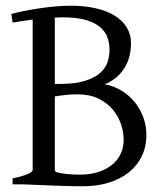

<svg xmlns="http://www.w3.org/2000/svg" viewBox="-20 -650 590 677"><path d="M201.7 -588.9Q194.8 -588.9 187.7 -588.6Q180.7 -588.4 173.3 -587.9V-354H189.9Q245.6 -354 280 -365Q314.5 -376 333.5 -393.1Q352.5 -410.2 359.4 -431.6Q366.2 -453.1 366.2 -474.1Q366.2 -498.5 358.2 -519.5Q350.1 -540.5 331.1 -555.9Q312 -571.3 280.5 -580.1Q249 -588.9 201.7 -588.9ZM253.9 -317.4Q230.5 -317.4 210.7 -315.2Q190.9 -313 173.3 -310.1V-50.8Q173.3 -46.9 177.7 -43.5Q186 -40.5 196.8 -38.8Q207.5 -37.1 218.8 -36.1Q230 -35.2 241.2 -34.7Q252.4 -34.2 262.2 -34.2Q297.4 -34.2 325.7 -43.2Q354 -52.2 374.3 -68.4Q394.5 -84.5 405.3 -107.2Q416 -129.9 416 -157.2Q416 -184.1 406.5 -212.4Q397 -240.7 377.2 -264.2Q357.4 -287.6 326.9 -302.5Q296.4 -317.4 253.9 -317.4ZM496.1 -173.8Q496.1 -132.3 479.7 -98.9Q463.4 -65.4 433.8 -42Q404.3 -18.6 363.3 -5.9Q322.3 6.8 272.9 6.8Q262.2 6.8 247.3 6.6Q232.4 6.3 215.3 5.9Q198.2 5.4 180.2 4.9Q162.1 4.4 145 3.4Q104.5 2 60.1 0H24.4V-21Q57.6 -27.8 76.4 -35.9Q95.2 -43.9 95.2 -50.8V-581.1Q76.7 -578.6 58.8 -575.9Q41 -573.2 24.4 -570.3L20 -600.6Q39.1 -606 64.2 -611.1Q89.4 -616.2 117.2 -620.4Q145 -624.5 173.8 -627.2Q202.6 -629.9 229 -629.9Q277.8 -629.9 317.4 -620.8Q356.9 -611.8 384.5 -594.7Q412.1 -577.6 427 -553.2Q441.9 -528.8 441.9 -498Q441.9 -445.3 417 -407.5Q392.1 -369.6 349.1 -353Q380.4 -347.2 407.2 -331.1Q434.1 -314.9 453.9 -291.3Q473.6 -267.6 484.9 -237.5Q496.1 -207.5 496.1 -173.8Z"/></svg>

Font: Gentium Kaktovik
Style: Regular
Weight: 400
Designer: J. Victor Gaultney and Annie Olsen
Foundry: SIL International
Version: Version 1.102; 2013; Maintenance release